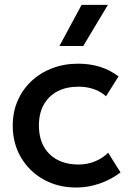

<svg xmlns="http://www.w3.org/2000/svg" viewBox="-20 -780 556 814"><path d="M303.5 15Q225.5 15 164.5 -19.2Q103.5 -53.5 68.8 -112.8Q34 -172 34 -247.5Q34 -304.5 54.5 -352.2Q75 -400 112.5 -435.5Q150 -471 200.8 -490.5Q251.5 -510 311 -510Q361 -510 403.8 -496.8Q446.5 -483.5 482.5 -456L429.5 -372Q406.5 -392.5 376.8 -402.5Q347 -412.5 313.5 -412.5Q261.5 -412.5 224 -393Q186.5 -373.5 165.8 -336.8Q145 -300 145 -248Q145 -170.5 190.2 -126.5Q235.5 -82.5 313.5 -82.5Q350.5 -82.5 383.5 -96.2Q416.5 -110 438.5 -132.5L491 -49Q451.5 -19 403 -2Q354.5 15 303.5 15ZM232 -585 326 -759.5H437.5L333 -585Z"/></svg>

Font: Geologica EX
Style: Regular
Weight: 400
Designer: Sindre Bremnes, Frode Helland
Foundry: Monokrom Skriftforlag AS
Version: Version 1.010;gftools[0.9.28]